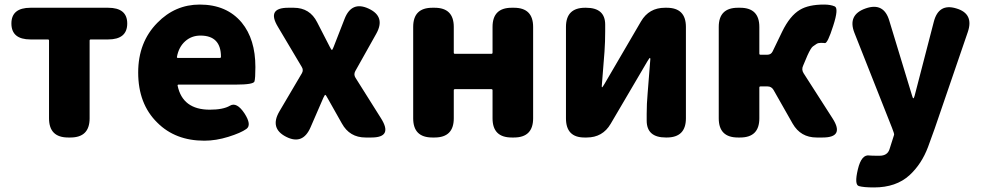

<svg xmlns="http://www.w3.org/2000/svg" viewBox="-20 -603 4314 842"><path d="M279 0Q195 0 195 -84V-425Q195 -430 190 -430H114Q30 -430 30 -500Q30 -569 114 -569H454Q538 -569 538 -500Q538 -430 454 -430H378Q373 -430 373 -425V-84Q373 0 289 0Z M876 14Q749 14 670 -65Q586 -147 586 -285Q586 -418 670 -503Q748 -583 856 -583Q974 -583 1040 -504Q1100 -431 1100 -309Q1100 -260 1096 -246Q1092 -232 1015 -232H763Q758 -232 759 -227Q781 -122 900 -122Q959 -122 988.5 -139.5Q1018 -157 1052 -106Q1085 -55 1060.5 -37.5Q1036 -20 981.5 -3Q927 14 876 14ZM756 -354Q755 -349 760 -349H944Q949 -349 949 -354Q949 -447 859 -447Q820 -447 792 -422Q764 -397 756 -354Z M1235 -3Q1162 -40 1205 -114L1304 -282Q1312 -296 1303 -310L1199 -485Q1148 -569 1244 -569H1268Q1339 -569 1371 -505L1426 -398Q1433 -384 1435.5 -384Q1438 -384 1443 -397L1491 -520Q1522 -600 1597 -565Q1672 -530 1630 -455L1538 -291Q1530 -276 1539 -262L1651 -84Q1704 0 1609 0H1583Q1513 0 1479 -62L1417 -172Q1409 -187 1406.5 -187Q1404 -187 1398 -174L1342 -45Q1308 34 1235 -3Z M1876 0Q1792 0 1792 -84V-485Q1792 -569 1876 -569H1886Q1970 -569 1970 -485V-372Q1970 -367 1975 -367H2135Q2140 -367 2140 -372V-485Q2140 -569 2224 -569H2234Q2318 -569 2318 -485V-84Q2318 0 2234 0H2224Q2140 0 2140 -84V-207Q2140 -212 2135 -212H1975Q1970 -212 1970 -207V-84Q1970 0 1886 0Z M2543 0Q2462 0 2462 -84V-485Q2462 -569 2546 -569H2550Q2634 -569 2634 -495V-465Q2634 -421 2631 -377L2619 -225Q2619 -220 2620.5 -220Q2622 -220 2631 -235L2791 -509Q2826 -569 2896 -569H2904Q2988 -569 2988 -485V-84Q2988 0 2904 0H2900Q2816 0 2816 -74V-104Q2816 -148 2820 -192L2832 -344Q2832 -349 2830 -349Q2828 -349 2819 -334L2658 -60Q2623 0 2553 0Z M3216 0Q3132 0 3132 -84V-485Q3132 -569 3216 -569H3226Q3310 -569 3310 -485V-368Q3310 -363 3315 -363H3345Q3361 -363 3368 -377L3410 -464Q3444 -534 3488 -560Q3526 -583 3594 -583Q3622 -583 3640.5 -575Q3659 -567 3634 -490Q3609 -411 3597 -414Q3592 -415 3580 -415Q3568 -415 3561 -410.5Q3554 -406 3545 -399.5Q3536 -393 3521 -360L3502 -315Q3494 -298 3504 -282L3631 -84Q3685 0 3588 0H3561Q3491 0 3456 -61L3372 -209Q3363 -224 3346 -224H3315Q3310 -224 3310 -219V-84Q3310 0 3226 0Z M3813 219Q3767 219 3746.5 213Q3726 207 3742 140Q3758 72 3794 79Q3799 80 3837 80Q3872 80 3881 51Q3894 12 3901 -12Q3902 -17 3892 -42L3727 -459Q3696 -538 3776 -566Q3856 -594 3880 -512L3980 -183Q3983 -172 3985.5 -172Q3988 -172 3991 -183L4075 -507Q4096 -590 4174 -566Q4252 -543 4224 -462L4079 -39Q4065 1 4050 41Q4022 116 3969 165Q3910 219 3813 219Z"/></svg>

Font: Resource Han Rounded JP Heavy
Style: Regular
Weight: 900
Designer: Cyano Hao (round all glyphs); Ryoko NISHIZUKA 西塚涼子 (kana, bopomofo & ideographs); Paul D. Hunt (Latin, Greek & Cyrillic)
Foundry: Cyano Hao
Version: 0.990